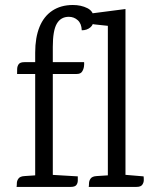

<svg xmlns="http://www.w3.org/2000/svg" viewBox="-20 -733 608 753"><path d="M265.2 -713.4Q297.8 -713.6 322.9 -700.9Q348 -688.2 348 -658.8Q348 -637.1 334.3 -625.6Q320.7 -614.2 300.6 -614.2Q299.8 -640.5 284.9 -653.8Q270 -667.1 250 -667.1Q218.5 -667.1 202.8 -640.1Q187.1 -613.2 187.1 -549.4V0H118V-526.5Q118 -585.4 134.9 -627.2Q151.8 -668.9 185 -691Q218.3 -713.2 265.2 -713.4ZM184.1 -47.3 285.1 -41.3Q285.3 -34.7 285.1 -24.6Q284.9 -14.6 279.4 -7.3Q273.8 0 257.5 0H45Q46 -5 46.1 -14.6Q46.2 -24.2 52.5 -32.8Q58.7 -41.5 76.4 -42.5L118 -45.3ZM472.1 -47.3 543.1 -41.3Q544.1 -36.3 543.9 -26.2Q543.7 -16.2 537.7 -8.1Q531.8 0 515.5 0H328Q329 -5 329.1 -14.6Q329.3 -24.2 335.5 -32.8Q341.7 -41.5 359.4 -42.5L403 -45.3ZM75.5 -489.2H309.8Q310.8 -483.2 309.3 -472.1Q307.8 -461.1 301.8 -452Q295.9 -442.9 280.9 -442.9H47Q47 -451.8 47.3 -462.7Q47.7 -473.5 53.4 -481.4Q59.2 -489.2 75.5 -489.2ZM472.1 -697.6V0H403V-631.7L350.6 -637.3Q338.7 -638.5 333.5 -645.9Q328.3 -653.3 327.6 -663Q327 -672.8 327 -678.8Z"/></svg>

Font: Karma Variable Light
Style: Regular
Weight: 300
Designer: Joana Correia
Foundry: Indian Type Foundry
Version: Version 3.000